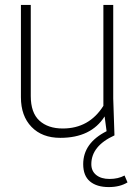

<svg xmlns="http://www.w3.org/2000/svg" viewBox="-20 -550 550 780"><path d="M351 117Q351 145 371 161Q391 177 425 177Q460 177 486 163L498 191Q467 210 422 210Q373 210 345.5 187Q318 164 318 117Q318 31 413 -17L405 -77Q350 10 225 10Q151 10 108 -34.5Q65 -79 65 -155V-530H105V-160Q105 -92 140 -60Q175 -28 235 -28Q342 -28 400 -120V-530H440V-150L445 0Q351 43 351 117Z"/></svg>

Font: Cooper Hewitt
Style: Light
Weight: 703
Designer: Village Type and Design LLC
Foundry: Cooper Hewitt Smithsonian Design Museum
Version: 1.000